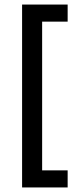

<svg xmlns="http://www.w3.org/2000/svg" viewBox="-20 -715 334 843"><path d="M77 108V-681H165V108ZM77 108V33H277V108ZM77 -620V-695H277V-620Z"/></svg>

Font: Bricolage Grotesque SemiCondensed
Style: Regular
Weight: 400
Width: 4
Designer: Mathieu Triay
Foundry: Atelier Triay
Version: Version 1.001;gftools[0.9.33.dev8+g029e19f]